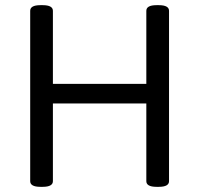

<svg xmlns="http://www.w3.org/2000/svg" viewBox="-20 -722 773 744"><path d="M595 -702H587C559 -702 547 -694 547 -680V-397H185V-680C185 -694 173 -702 145 -702H137C109 -702 97 -694 97 -680V-20C97 -6 109 2 137 2H145C173 2 185 -6 185 -20V-321H547V-20C547 -6 559 2 587 2H595C623 2 635 -6 635 -20V-680C635 -694 623 -702 595 -702Z"/></svg>

Font: Asap
Style: Regular
Weight: 400
Designer: Pablo Cosgaya
Foundry: Pablo Cosgaya
Version: Version 1.007;PS 001.007;hotconv 1.0.70;makeotf.lib2.5.58329